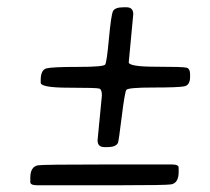

<svg xmlns="http://www.w3.org/2000/svg" viewBox="-20 -562 591 541"><path d="M515.6 -352.5V-345.2Q515.6 -322.3 499.5 -318.8Q483.4 -315.4 411.9 -315.4Q340.3 -315.4 335.9 -308.6Q331.5 -301.8 323 -233.2Q314.5 -164.6 312.5 -159.7Q307.1 -147.5 282.2 -147.5H274.4Q254.9 -147.5 254.9 -166.5L267.1 -293Q267.1 -309.6 260.3 -312.3Q253.4 -314.9 174.1 -314.9Q94.7 -314.9 94.7 -329.1V-336.4Q94.7 -365.2 111.1 -369.4Q127.4 -373.5 199.7 -373.5Q272 -373.5 276.4 -380.1Q280.8 -386.7 286.9 -452.9Q293 -519 298.3 -530.3Q303.7 -541.5 328.1 -541.5H336.4Q355.5 -541.5 355.5 -522L342.8 -386.7Q342.8 -374 419.2 -374Q495.6 -374 505.6 -371.3Q515.6 -368.7 515.6 -352.5ZM483.4 -89.8V-77.6Q483.4 -46.4 462.4 -42.5Q448.7 -40 316.4 -40H85Q65.4 -40 65.4 -48.8V-61Q65.4 -92.3 86.9 -96.2Q100.6 -98.6 285.2 -98.6H463.9Q483.4 -98.6 483.4 -89.8Z"/></svg>

Font: Averia Sans Libre Light
Style: Italic
Weight: 300
Italic angle: -8.5°
Version: Version 1.002